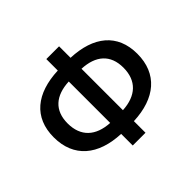

<svg xmlns="http://www.w3.org/2000/svg" viewBox="-158 -859 1065 1065"><g transform="rotate(-45 374.0 -327.0)"><path d="M46 -330C46 -173 151 -86 324 -79V12H424V-79C597 -86 702 -173 702 -330C702 -486 597 -569 424 -576V-666H324V-576C151 -569 46 -486 46 -330ZM593 -330C593 -227 531 -171 424 -165V-490C531 -485 593 -432 593 -330ZM324 -490V-165C217 -171 155 -227 155 -330C155 -432 217 -485 324 -490Z"/></g></svg>

Font: DAIFUKU Sans Semibold
Style: Regular
Weight: 600
Designer: Original font ‘Source Sans 3’ : Paul D. Hunt
Foundry: Daifuku
Version: Version 1.000